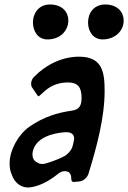

<svg xmlns="http://www.w3.org/2000/svg" viewBox="-20 -830 572 857"><path d="M438 -654C487 -654 532 -686 532 -739C532 -775 505 -810 450 -810C399 -810 373 -772 373 -730C373 -691 395 -654 438 -654ZM192 -654C248 -654 285 -692 285 -739C285 -775 259 -810 203 -810C153 -810 127 -771 127 -730C127 -691 149 -654 192 -654ZM132 -487C120 -475 119 -462 119 -457V-456C119 -448 121 -442 125 -437L146 -406C149 -402 151 -400 151 -400C153 -400 159 -404 168 -413C199 -444 235 -462 283 -462C328 -462 344 -440 344 -394C344 -362 337 -341 300 -336C236 -327 174 -308 112 -265C64 -232 24 -163 23 -104V-98C23 -81 26 -65 32 -52C45 -13 73 7 107 7C153 4 201 -23 239 -54C249 -62 259 -66 269 -66C288 -66 298 -55 298 -34C298 -23 302 -18 307 -18H312L334 -20C353 -22 371 -38 376 -58C411 -172 447 -304 447 -424C447 -508 437 -577 333 -577C259 -577 187 -543 132 -487ZM305 -181V-182C302 -163 286 -145 271 -135C236 -115 181 -98 171 -98C161 -98 153 -100 147 -104L150 -103C133 -110 125 -122 125 -141V-147C135 -216 215 -236 271 -240H275C299 -240 311 -230 311 -211C311 -207 310 -203 309 -199Z"/></svg>

Font: Bangerz
Style: Regular
Weight: 400
Designer: vernon adams
Foundry: Vernon Adams
Version: Version 2.10;December 28, 2023;FontCreator 13.0.0.2683 64-bi